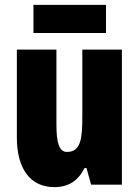

<svg xmlns="http://www.w3.org/2000/svg" viewBox="-20 -756 569 786"><path d="M414 -736H117V-621H414ZM479 -553H317V-280C317 -191 312 -134 254 -134C222 -134 211 -172 211 -246V-553H49V-193C49 -64 105 10 202 10C261 10 300 -16 326 -68H334L353 0H479Z"/></svg>

Font: Noto Sans Devanagari ExtraCondensed Black
Style: Regular
Weight: 900
Width: 2
Designer: Jelle Bosma - Monotype Design Team
Foundry: Monotype Imaging Inc.
Version: Version 2.004